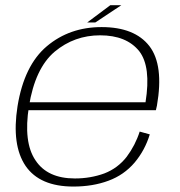

<svg xmlns="http://www.w3.org/2000/svg" viewBox="-20 -698 679 723"><path d="M256.5 4.5 262 -26Q158.5 -26 113.5 -94.5Q67.5 -162.5 89 -297.5Q112 -441 186 -503.5Q260 -565 357 -565Q456.5 -565 504.5 -505Q549.5 -446.5 528 -313H84.5L79 -283H567Q569.5 -292 571 -300.5Q597.5 -453 542.5 -524.5Q487 -596 362.5 -596Q242 -596 156.5 -524Q71 -452 46 -298Q23 -151.5 76.5 -73Q130 4.5 256.5 4.5ZM262 -26 256.5 4.5Q329.5 4.5 388.5 -17.5Q447 -39 487 -86Q526 -132.5 544 -192L506 -202.5Q489.5 -151 457 -107.5Q423.5 -64.5 373 -45Q321 -26 262 -26ZM308.5 -613.5H339L437 -678.5H395.5Z"/></svg>

Font: Anybody SemiExpanded ExtraLight
Style: Italic
Weight: 250
Width: 6
Italic angle: -10°
Version: Version 1.113;gftools[0.9.25]